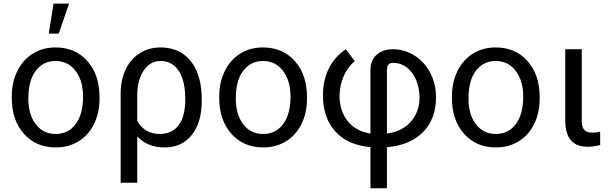

<svg xmlns="http://www.w3.org/2000/svg" viewBox="-20 -798 3346 1052"><path d="M44.4 -269Q44.4 -346.7 75 -408.7Q105.5 -470.7 159.9 -504.4Q214.4 -538.1 284.2 -538.1Q392.1 -538.1 458.7 -463.4Q525.4 -388.7 525.4 -264.6V-258.3Q525.4 -181.2 495.8 -119.9Q466.3 -58.6 411.4 -24.4Q356.4 9.8 285.2 9.8Q177.7 9.8 111.1 -64.9Q44.4 -139.6 44.4 -262.7ZM135.3 -258.3Q135.3 -170.4 176 -117.2Q216.8 -64 285.2 -64Q354 -64 394.5 -117.9Q435.1 -171.9 435.1 -269Q435.1 -356 393.8 -409.9Q352.5 -463.9 284.2 -463.9Q217.3 -463.9 176.3 -410.6Q135.3 -357.4 135.3 -258.3ZM273.4 -778.3H358.4L301.8 -613.8H247.1Z M859.4 -538.1Q960.4 -538.1 1020 -469.2Q1079.6 -400.4 1085 -276.4L1085.4 -244.1Q1085.4 -127 1030.8 -58.6Q976.1 9.8 882.8 9.8Q787.6 9.8 731.9 -50.8V203.1H641.1V-283.2Q641.1 -360.4 668.7 -418Q696.3 -475.6 746.3 -506.8Q796.4 -538.1 859.4 -538.1ZM731.9 -135.7Q772.5 -64 856 -64Q921.9 -64 958.5 -111.6Q995.1 -159.2 995.1 -254.4Q995.1 -354.5 959.7 -409.2Q924.3 -463.9 859.4 -463.9Q802.2 -463.9 767.1 -411.1Q731.9 -358.4 731.9 -275.9Z M1181.2 -269Q1181.2 -346.7 1211.7 -408.7Q1242.2 -470.7 1296.6 -504.4Q1351.1 -538.1 1420.9 -538.1Q1528.8 -538.1 1595.5 -463.4Q1662.1 -388.7 1662.1 -264.6V-258.3Q1662.1 -181.2 1632.6 -119.9Q1603 -58.6 1548.1 -24.4Q1493.2 9.8 1421.9 9.8Q1314.5 9.8 1247.8 -64.9Q1181.2 -139.6 1181.2 -262.7ZM1272 -258.3Q1272 -170.4 1312.7 -117.2Q1353.5 -64 1421.9 -64Q1490.7 -64 1531.2 -117.9Q1571.8 -171.9 1571.8 -269Q1571.8 -356 1530.5 -409.9Q1489.3 -463.9 1420.9 -463.9Q1354 -463.9 1313 -410.6Q1272 -357.4 1272 -258.3Z M2009.8 8.3Q1884.8 -2.9 1817.1 -77.9Q1749.5 -152.8 1749.5 -275.4Q1749.5 -357.4 1781 -421.6Q1812.5 -485.8 1874.5 -528.3L1923.8 -463.4Q1845.2 -395 1840.3 -275.4Q1840.3 -190.9 1884.5 -135Q1928.7 -79.1 2009.8 -66.4V-416Q2009.8 -467.3 2043.5 -497.8Q2077.1 -528.3 2132.3 -528.3Q2195.8 -528.3 2250.7 -493.9Q2305.7 -459.5 2337.4 -398.9Q2369.1 -338.4 2369.1 -265.6Q2369.1 -147 2298.3 -74.5Q2227.5 -2 2100.1 8.3V233.4H2009.8ZM2100.1 -66.4Q2183.1 -77.1 2231 -131.3Q2278.8 -185.5 2278.8 -265.6Q2276.4 -348.1 2236.1 -400.9Q2195.8 -453.6 2132.3 -453.6Q2100.1 -453.6 2100.1 -413.6Z M2456.1 -269Q2456.1 -346.7 2486.6 -408.7Q2517.1 -470.7 2571.5 -504.4Q2626 -538.1 2695.8 -538.1Q2803.7 -538.1 2870.4 -463.4Q2937 -388.7 2937 -264.6V-258.3Q2937 -181.2 2907.5 -119.9Q2877.9 -58.6 2823 -24.4Q2768.1 9.8 2696.8 9.8Q2589.4 9.8 2522.7 -64.9Q2456.1 -139.6 2456.1 -262.7ZM2546.9 -258.3Q2546.9 -170.4 2587.6 -117.2Q2628.4 -64 2696.8 -64Q2765.6 -64 2806.2 -117.9Q2846.7 -171.9 2846.7 -269Q2846.7 -356 2805.4 -409.9Q2764.2 -463.9 2695.8 -463.9Q2628.9 -463.9 2587.9 -410.6Q2546.9 -357.4 2546.9 -258.3Z M3167.5 -528.3V-133.3Q3167.5 -102.5 3180.9 -86.9Q3194.3 -71.3 3225.6 -71.3Q3249 -71.3 3268.1 -77.1L3268.6 -3.4Q3234.4 5.9 3198.7 5.9Q3077.1 5.9 3077.1 -137.7V-528.3Z"/></svg>

Font: Roboto
Style: Regular
Weight: 400
Designer: Google
Version: Version 2.001047; 2015